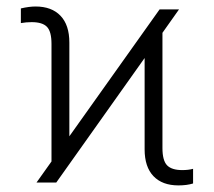

<svg xmlns="http://www.w3.org/2000/svg" viewBox="-20 -559 656 588"><path d="M137.7 -64.5V-424.8Q137.7 -462.4 123.8 -476.8Q109.9 -491.2 77.1 -491.2Q60.1 -491.2 43.9 -488.3V-533.2Q69.3 -539.1 88.9 -539.1Q138.2 -539.1 165.3 -510.7Q192.4 -482.4 192.4 -428.7V-141.6L468.8 -530.3H528.3L477.5 -458.5V-105.5Q477.5 -67.4 491.7 -52.7Q505.9 -38.1 538.1 -38.1Q557.1 -38.1 571.3 -42V2.9Q552.2 8.8 526.4 8.8Q477.1 8.8 450 -19.5Q422.9 -47.9 422.9 -101.6V-381.3L152.3 0H91.8Z"/></svg>

Font: Pretendard JP ExtraLight
Style: Regular
Weight: 200
Designer: Base glyphs from Inter by Rasmus Andersson; Hangeul glyphs from Noto Sans CJK(Source Han Sans) by Jang Soo-young and Kan
Foundry: Kil Hyung-jin
Version: Version 1.309